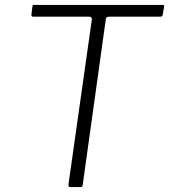

<svg xmlns="http://www.w3.org/2000/svg" viewBox="-20 -762 688 782"><path d="M112 -735Q113 -740 114 -741Q115 -742 120 -742H642Q647 -742 648 -740Q649 -738 648 -733L643 -703Q642 -699 640 -696.5Q638 -694 633 -694H424Q418 -694 415 -692Q412 -690 411 -684L317 -10Q316 -3 314 -1.5Q312 0 307 0H268Q262 0 260 -2.5Q258 -5 259 -12L354 -682Q355 -694 343 -694H115Q107 -694 108 -703Z"/></svg>

Font: Libre Franklin Thin ExtraLight
Style: Italic
Weight: 250
Italic angle: -8°
Version: Version 3.000